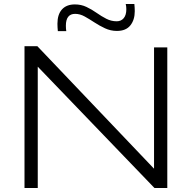

<svg xmlns="http://www.w3.org/2000/svg" viewBox="-20 -936 955 956"><path d="M102 0V-706H166L747 -96V-700H813V0H749L168 -604V0ZM268 -781Q267 -790 266.5 -800Q266 -810 266 -818Q266 -864 288.5 -889Q311 -914 353 -914Q384 -914 410.5 -901.5Q437 -889 461 -872Q485 -855 509.5 -842.5Q534 -830 561 -830Q583 -830 596 -845.5Q609 -861 609 -890Q609 -904 606 -916H649Q650 -907 650.5 -897.5Q651 -888 651 -880Q651 -837 629 -809.5Q607 -782 562 -782Q531 -782 503 -795Q475 -808 450 -824.5Q425 -841 401.5 -854Q378 -867 354 -867Q308 -867 308 -808Q308 -793 310 -781Z"/></svg>

Font: Georama Extended Light
Style: Regular
Weight: 300
Width: 7
Designer: Jean-Baptiste Levee
Foundry: Production Type
Version: Version 1.000